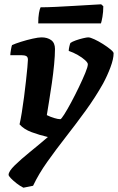

<svg xmlns="http://www.w3.org/2000/svg" viewBox="-20 -674 549 894"><path d="M89 200Q73 192 57 179.5Q41 167 30.5 156Q20 145 20 140Q20 124 48.5 96Q77 68 119 34Q161 0 203 -36Q164 -45 127.5 -58.5Q91 -72 71 -95Q76 -116 81.5 -150Q87 -184 92 -222.5Q97 -261 101 -297.5Q105 -334 107.5 -360.5Q110 -387 110 -396Q110 -409 102 -413Q94 -417 80 -417H28Q28 -425 31 -442.5Q34 -460 36 -464Q51 -471 78 -479.5Q105 -488 132 -494Q159 -500 173 -500Q201 -500 218.5 -487Q236 -474 236 -446Q236 -416 232 -374Q228 -332 221.5 -287Q215 -242 208.5 -202.5Q202 -163 198 -138Q214 -130 232 -124.5Q250 -119 261 -119Q265 -119 279 -141Q293 -163 311.5 -197.5Q330 -232 347.5 -268.5Q365 -305 377 -334Q389 -363 389 -375Q389 -382 376 -394Q363 -406 342 -418Q321 -430 300 -437Q300 -445 303 -458Q306 -471 308 -474Q316 -480 333 -486Q350 -492 367 -496Q384 -500 391 -500Q400 -500 419.5 -491Q439 -482 459.5 -469Q480 -456 494.5 -444Q509 -432 509 -426Q509 -400 494.5 -361Q480 -322 460 -285Q424 -221 379 -159Q334 -97 287.5 -37.5Q241 22 200.5 79Q160 136 134 191ZM158 -565Q158 -594 161.5 -613.5Q165 -633 169 -640Q199 -640 240 -642Q281 -644 323 -646.5Q365 -649 399.5 -651Q434 -653 451 -654L461 -645Q461 -618 457 -595.5Q453 -573 450 -565Z"/></svg>

Font: Texturina ExtraBold
Style: Italic
Weight: 800
Italic angle: -11°
Designer: Guillermo Torres Carreño
Foundry: Omnibus-Type
Version: Version 1.002; ttfautohint (v1.8.3)